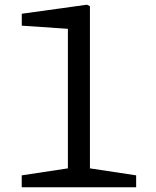

<svg xmlns="http://www.w3.org/2000/svg" viewBox="-20 -793 660 813"><path d="M72 -50.5 290 -83.5 267.5 -41.8V-701L293.7 -669.2L72.2 -684.3V-734.8L347.7 -773L360.8 -767V-41.8L338.5 -83.5L556.5 -50.5V0H72Z"/></svg>

Font: Monaspace Xenon Var ExtraLight
Style: Regular
Weight: 200
Designer: Riley Cran and the Lettermatic Team
Version: Version 1.200 (Monaspace Xenon Var)